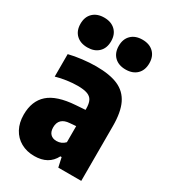

<svg xmlns="http://www.w3.org/2000/svg" viewBox="-197 -895 887 1003"><g transform="rotate(30 246.5 -394.0)"><path d="M452 -330.5V0H313.5L301 -56.5H293.5Q259.5 10.5 173.5 10.5Q128 10.5 92.8 -9.2Q57.5 -29 38 -65.2Q18.5 -101.5 18.5 -150Q18.5 -232 68.5 -276.5Q118.5 -321 229 -328.5L286 -332.5V-338.5Q286 -370 277 -387.8Q268 -405.5 246.8 -413.2Q225.5 -421 188 -421Q158 -421 124.2 -416.2Q90.5 -411.5 59.5 -402.5V-538Q95 -547 138.5 -552.2Q182 -557.5 221.5 -557.5Q303.5 -557.5 353.8 -535.5Q404 -513.5 428 -464Q452 -414.5 452 -330.5ZM286 -137.5V-234.5L249.5 -231.5Q217.5 -229.5 201.2 -213.8Q185 -198 185 -169.5Q185 -143 198.5 -129.2Q212 -115.5 235 -115.5Q265.5 -115.5 286 -137.5ZM38 -709.5Q38 -751 63 -775Q88 -799 130.5 -799Q172.5 -799 197.5 -775Q222.5 -751 222.5 -709.5Q222.5 -667.5 197.5 -643.5Q172.5 -619.5 130.5 -619.5Q88 -619.5 63 -643.5Q38 -667.5 38 -709.5ZM269 -709.5Q269 -751 293.8 -775Q318.5 -799 361 -799Q403.5 -799 428.2 -775Q453 -751 453 -709.5Q453 -667.5 428.2 -643.5Q403.5 -619.5 361 -619.5Q318.5 -619.5 293.8 -643.5Q269 -667.5 269 -709.5Z"/></g></svg>

Font: Encode Sans Condensed ExtraBold
Style: Regular
Weight: 800
Width: 3
Designer: Multiple Designers
Foundry: Impallari Type
Version: Version 2.000